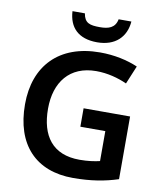

<svg xmlns="http://www.w3.org/2000/svg" viewBox="-99 -1009 931 1098"><g transform="rotate(10 366.5 -459.5)"><path d="M574 -929H500C490 -877 451 -866 402 -866C343 -866 313 -874 304 -929H232C237 -836 291 -778 401 -778C506 -778 567 -838 574 -929ZM391 -393V-286H536V-112C507 -105 467 -99 419 -99C261 -99 191 -199 191 -356C191 -510 272 -615 426 -615C492 -615 554 -598 605 -575L649 -681C589 -707 513 -724 429 -724C191 -724 57 -581 57 -358C57 -123 184 10 400 10C502 10 585 -4 661 -29V-393Z"/></g></svg>

Font: Noto Sans Myanmar UI SemiBold
Style: Regular
Weight: 600
Designer: Monotype Design Team
Foundry: Monotype Imaging Inc.
Version: Version 2.103